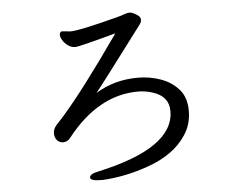

<svg xmlns="http://www.w3.org/2000/svg" viewBox="-53 -791 1106 890"><g transform="rotate(-5 500.0 -346.0)"><path d="M388 35Q332 35 332 19Q332 2 373 -6Q730 -84 730 -256Q730 -325 656 -348Q623 -359 588 -359Q401 -359 254 -170Q241 -155 223 -155Q205 -155 194 -167.5Q183 -180 183 -200Q183 -220 198.5 -237.5Q214 -255 232 -274Q335 -391 507 -637Q335 -590 317 -590Q298 -590 282.5 -601.5Q267 -613 258.5 -627.5Q250 -642 250 -652Q250 -664 260 -668L301 -664Q342 -664 518 -710Q545 -717 557.5 -722Q570 -727 581 -727Q592 -727 611.5 -715.5Q631 -704 631 -691Q631 -679 624 -669.5Q617 -660 587 -620.5Q557 -581 498.5 -503Q440 -425 396 -369Q482 -423 593 -423Q647 -423 697.5 -405.5Q748 -388 781.5 -350.5Q815 -313 815 -250Q815 -187 783 -139Q726 -50 595 -6Q490 30 388 35Z"/></g></svg>

Font: LXGW WenKai Lite Medium
Style: Regular
Weight: 500
Designer: LXGW / Fontworks Inc.
Foundry: LXGW / Fontworks Inc.
Version: Version 1.511; March 25, 2025